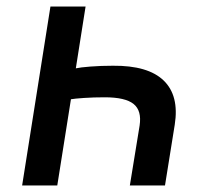

<svg xmlns="http://www.w3.org/2000/svg" viewBox="-20 -570 640 590"><path d="M243 -550 213 -360Q226 -363 258 -365.5Q290 -368 327 -368Q435 -369 483 -322.5Q531 -276 517 -187L487 0H379L409 -184Q416 -230 390.5 -250.5Q365 -271 302 -271Q267 -271 238 -269Q209 -267 198 -265L156 0H48L135 -550Z"/></svg>

Font: NKDuy Mono SemiBold
Style: Italic
Weight: 600
Italic angle: -9°
Monospace: yes
Designer: NKDuy
Foundry: NKDuy
Version: Version 2.251; ttfautohint (v1.8.4.7-5d5b)